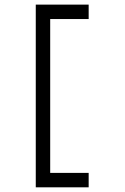

<svg xmlns="http://www.w3.org/2000/svg" viewBox="-20 -720 540 832"><path d="M135 -700V91.7H364.2V29.2H197.5V-637.5H364.2V-700Z"/></svg>

Font: Amy Mono
Style: Regular
Weight: 400
Monospace: yes
Version: Version 001.000